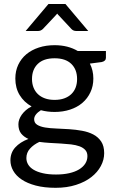

<svg xmlns="http://www.w3.org/2000/svg" viewBox="-20 -736 560 939"><path d="M247 -247.5C229 -247.5 213.2 -250 199.5 -255C185.8 -260 174.3 -267 165 -276C155.7 -285 148.6 -295.8 143.8 -308.2C138.9 -320.8 136.5 -334.5 136.5 -349.5C136.5 -380.5 145.9 -405.2 164.8 -423.5C183.6 -441.8 211 -451 247 -451C282.7 -451 309.9 -441.8 328.8 -423.5C347.6 -405.2 357 -380.5 357 -349.5C357 -334.5 354.7 -320.8 350 -308.2C345.3 -295.8 338.3 -285 329 -276C319.7 -267 308.2 -260 294.5 -255C280.8 -250 265 -247.5 247 -247.5ZM407.5 27.5C407.5 40.8 404 53 397 64C390 75 379.9 84.5 366.8 92.5C353.6 100.5 337.5 106.7 318.5 111C299.5 115.3 278 117.5 254 117.5C229.3 117.5 207.9 115.4 189.8 111.2C171.6 107.1 156.5 101.4 144.5 94.2C132.5 87.1 123.6 78.6 117.8 68.8C111.9 58.9 109 48.3 109 37C109 19.3 114.9 3.9 126.8 -9.2C138.6 -22.4 153.8 -33.3 172.5 -42C189.2 -39.7 206.5 -38 224.5 -37C242.5 -36 260.2 -35 277.8 -34C295.2 -33 311.8 -31.6 327.5 -29.8C343.2 -27.9 356.9 -24.8 368.8 -20.5C380.6 -16.2 390 -10.2 397 -2.5C404 5.2 407.5 15.2 407.5 27.5ZM498 -486.5H360.5C344.8 -495.8 327.5 -502.9 308.5 -507.8C289.5 -512.6 269 -515 247 -515C219 -515 193.2 -511.2 169.8 -503.5C146.2 -495.8 126 -484.9 109 -470.8C92 -456.6 78.8 -439.4 69.2 -419.2C59.8 -399.1 55 -376.7 55 -352C55 -321.3 62 -294.4 76 -271.2C90 -248.1 109.5 -229.5 134.5 -215.5C123.8 -210.2 114.5 -204 106.5 -197C98.5 -190 91.8 -182.6 86.2 -174.8C80.8 -166.9 76.7 -159.1 74 -151.2C71.3 -143.4 70 -135.8 70 -128.5C70 -109.5 74.4 -94.4 83.2 -83.2C92.1 -72.1 104 -63.2 119 -56.5C91.7 -46.2 70.2 -32.3 54.5 -15C38.8 2.3 31 23.5 31 48.5C31 66.2 35.6 83.1 44.8 99.2C53.9 115.4 67.7 129.7 86 142C104.3 154.3 127.3 164.2 155 171.5C182.7 178.8 215 182.5 252 182.5C289 182.5 322.2 177.8 351.8 168.2C381.2 158.8 406.2 146.1 426.5 130.2C446.8 114.4 462.4 96.3 473.2 76C484.1 55.7 489.5 34.7 489.5 13C489.5 -10.3 484.6 -29.3 474.8 -44C464.9 -58.7 452 -70.2 436 -78.5C420 -86.8 401.8 -92.8 381.2 -96.5C360.8 -100.2 339.8 -102.8 318.2 -104.2C296.8 -105.8 275.8 -106.8 255.2 -107.5C234.8 -108.2 216.5 -109.8 200.5 -112.5C184.5 -115.2 171.6 -119.6 161.8 -125.8C151.9 -131.9 147 -141 147 -153C147 -160.7 149.8 -168.2 155.5 -175.8C161.2 -183.2 169.3 -190.3 180 -197C201 -191.3 223.3 -188.5 247 -188.5C274.3 -188.5 299.7 -192.3 323 -200C346.3 -207.7 366.3 -218.7 383 -233C399.7 -247.3 412.8 -264.6 422.2 -284.8C431.8 -304.9 436.5 -327.3 436.5 -352C436.5 -378.7 430.8 -403 419.5 -425L477 -432.5C491 -435.5 498 -442.5 498 -453.5ZM411.5 -584.5 300 -716.5H217L105.5 -584.5H167C175 -584.5 182.5 -587.7 189.5 -594L251.5 -660C252.8 -661.3 254.2 -662.8 255.5 -664.5C256.8 -666.2 258.3 -667.8 260 -669.5C262.3 -665.8 265 -662.7 268 -660L329.5 -594C333.2 -590.3 336.9 -587.8 340.8 -586.5C344.6 -585.2 348.3 -584.5 352 -584.5Z"/></svg>

Font: LatoLatin
Style: Regular
Weight: 400
Designer: Lukasz Dziedzic with Adam Twardoch and Botio Nikoltchev
Foundry: tyPoland Lukasz Dziedzic
Version: Version 2.015; 2015-08-06; http://www.latofonts.com/